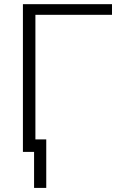

<svg xmlns="http://www.w3.org/2000/svg" viewBox="-20 -731 592 924"><path d="M519 -659.7H150.4V0H90.3V-710.9H519ZM202.6 173.3H144V-60.1H202.6Z"/></svg>

Font: SteelSelectRoboto
Style: Regular
Weight: 300
Designer: Google
Version: Version 2.137; 2017